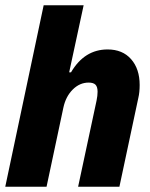

<svg xmlns="http://www.w3.org/2000/svg" viewBox="-27 -710 571 730"><path d="M139 -690H291L236 -435H243Q294 -522 382 -522Q439 -522 471.5 -485Q504 -448 504 -387Q504 -359 499 -338L427 0H270L340 -327Q344 -346 344 -361Q344 -380 336 -388Q328 -396 310 -396Q276 -396 249.5 -369.5Q223 -343 214 -301L150 0H-7Z"/></svg>

Font: Decalotype ExtraBold Italic
Style: Regular
Weight: 800
Italic angle: -12°
Designer: Alfredo Marco Pradil
Foundry: Alfredo Marco Pradil
Version: Version 1.0